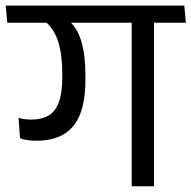

<svg xmlns="http://www.w3.org/2000/svg" viewBox="-39 -652 670 672"><path d="M500 -593.5H422V0H500ZM371 -572.5H611.5L606 -632.5H365.5ZM-13.5 -572.5H578.5L573.5 -632.5H-19ZM199.5 -582H113.5Q150.5 -552 164.8 -506Q179 -460 179 -394V-381.5Q179 -326.5 166.8 -293.8Q154.5 -261 130.2 -247.2Q106 -233.5 71 -233.5Q58.5 -233.5 47.5 -235Q36.5 -236.5 26 -239.5L31 -168.5Q42.5 -163.5 57.2 -161.5Q72 -159.5 88.5 -159.5Q143.5 -159.5 182 -181Q220.5 -202.5 240.2 -249.5Q260 -296.5 260 -374V-387Q260 -457.5 246 -506Q232 -554.5 199.5 -582Z"/></svg>

Font: Anek Devanagari Medium
Style: Regular
Weight: 400
Version: Version 1.003